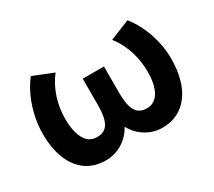

<svg xmlns="http://www.w3.org/2000/svg" viewBox="-105 -708 1020 917"><g transform="rotate(-30 405.0 -250.0)"><path d="M250 15Q185 15 140.2 -17.2Q95.5 -49.5 72.5 -108Q49.5 -166.5 49.5 -245.5Q49.5 -292.5 59.8 -340Q70 -387.5 89.8 -432Q109.5 -476.5 138 -513.5L249 -469Q231.5 -446.5 218.2 -421.2Q205 -396 196 -368.5Q187 -341 182.5 -312Q178 -283 178 -253Q178 -185.5 200 -144.2Q222 -103 266.5 -102.5Q310.5 -102.5 328.5 -134.2Q346.5 -166 346.5 -229.5V-378.5H463.5V-229.5Q463.5 -166 481.5 -134.2Q499.5 -102.5 543.5 -102.5Q565.5 -103 582.2 -113.8Q599 -124.5 610 -144.2Q621 -164 626.5 -191.5Q632 -219 632 -253Q632 -293 624 -331Q616 -369 600.2 -404Q584.5 -439 561 -469L671.5 -513.5Q714.5 -458 737.5 -389.5Q760.5 -321 760.5 -250.5Q760.5 -191 747.5 -142.2Q734.5 -93.5 708.8 -58.2Q683 -23 645.8 -4Q608.5 15 560 15Q513 15 471.5 -9.8Q430 -34.5 405 -79.5Q380 -34.5 338.5 -9.8Q297 15 250 15Z"/></g></svg>

Font: Geologica Thin Roman Medium
Style: Regular
Weight: 500
Version: Version 1.010;gftools[0.9.28]